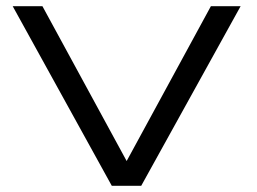

<svg xmlns="http://www.w3.org/2000/svg" viewBox="-20 -600 830 620"><path d="M661 -580H757L436 0H341L21 -580H117L389 -80Z"/></svg>

Font: Orbitron
Style: Regular
Weight: 400
Designer: Matt McInerney
Foundry: Matt McInerney
Version: 1.000